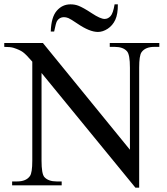

<svg xmlns="http://www.w3.org/2000/svg" viewBox="-33 -862 775 893"><path d="M-13.2 -662.1H166.5L571.3 -165.5V-547.4Q571.3 -608.4 557.6 -623.5Q539.6 -644 500.5 -644H477.5V-662.1H708V-644H684.6Q642.6 -644 625 -618.7Q614.3 -603 614.3 -547.4V10.7H596.7L160.2 -522.5V-114.7Q160.2 -53.7 173.3 -38.6Q191.9 -18.1 230.5 -18.1H253.9V0H23.4V-18.1H46.4Q88.9 -18.1 106.4 -43.5Q117.2 -59.1 117.2 -114.7V-575.2Q88.4 -608.9 73.5 -619.6Q58.6 -630.4 29.8 -639.6Q15.6 -644 -13.2 -644ZM218.8 -715.3H203.1Q205.1 -782.2 231 -812Q256.8 -841.8 294.9 -841.8Q314.9 -841.8 331.5 -835.4Q353.5 -827.1 393.8 -800.5Q434.1 -773.9 453.6 -773.9Q469.2 -773.9 481.2 -787.1Q493.2 -800.3 500 -841.8H515.1Q515.6 -796.4 503.2 -769.8Q490.7 -743.2 468 -728.3Q445.3 -713.4 422.4 -713.4Q383.8 -713.4 326.7 -752.4Q295.9 -773.4 285.2 -777.8Q274.4 -782.2 264.2 -782.2Q244.1 -782.2 232.4 -764.6Q227.1 -756.3 218.8 -715.3Z"/></svg>

Font: Jameel Khushkhat-L
Style: Regular
Weight: 400
Version: Version 3.5